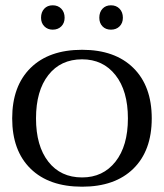

<svg xmlns="http://www.w3.org/2000/svg" viewBox="-20 -695 620 725"><path d="M135 -628Q135 -649 147 -662Q159 -675 179 -675Q199 -675 211.5 -662Q224 -649 224 -628Q224 -608 211.5 -595.5Q199 -583 179 -583Q160 -583 147.5 -595.5Q135 -608 135 -628ZM355 -628Q355 -649 367 -662Q379 -675 399 -675Q419 -675 431.5 -662Q444 -649 444 -628Q444 -608 431.5 -595.5Q419 -583 399 -583Q379 -583 367 -595.5Q355 -608 355 -628ZM26 -248Q26 -370 95.5 -438.5Q165 -507 290 -507Q414 -507 483.5 -438.5Q553 -370 553 -248Q553 -126 483.5 -58Q414 10 290 10Q165 10 95.5 -58Q26 -126 26 -248ZM463 -248Q463 -352 416 -411.5Q369 -471 290 -471Q209 -471 162.5 -411.5Q116 -352 116 -248Q116 -144 162.5 -84.5Q209 -25 290 -25Q369 -25 416 -84.5Q463 -144 463 -248Z"/></svg>

Font: Trirong
Style: Regular
Weight: 400
Designer: Katatrad Team
Foundry: CadsonDemak
Version: Version 1.001